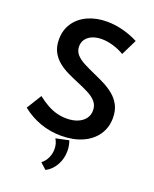

<svg xmlns="http://www.w3.org/2000/svg" viewBox="-178 -844 950 1188"><g transform="rotate(20 297.5 -250.5)"><path d="M30.8 -76.2 91.8 -174.8Q125.5 -148.4 156.7 -131.1Q188 -113.8 219.7 -105.5Q251.5 -97.2 284.2 -97.2Q326.2 -97.2 357.2 -110.1Q388.2 -123 405.3 -146Q422.4 -168.9 422.4 -199.7Q422.4 -234.4 401.6 -257.6Q380.9 -280.8 347.2 -297.6Q313.5 -314.5 274.9 -330.6Q239.7 -345.2 203.9 -362.3Q168 -379.4 138.7 -403.1Q109.4 -426.8 91.6 -460.4Q73.7 -494.1 73.7 -542Q73.7 -604 105 -650.1Q136.2 -696.3 191.4 -721.4Q246.6 -746.6 317.4 -746.6Q367.2 -746.6 419.7 -733.6Q472.2 -720.7 523.4 -694.3L472.2 -590.3Q437.5 -610.8 398.4 -622.3Q359.4 -633.8 323.7 -633.8Q288.6 -633.8 262 -622.8Q235.4 -611.8 220.5 -591.6Q205.6 -571.3 205.6 -544.4Q205.6 -512.7 225.3 -490.7Q245.1 -468.8 277.3 -451.9Q309.6 -435.1 346.2 -418.9Q382.8 -402.8 419.7 -384.5Q456.5 -366.2 487.1 -341.3Q517.6 -316.4 535.9 -281.7Q554.2 -247.1 554.2 -198.2Q554.2 -134.8 521.2 -86.7Q488.3 -38.6 428.7 -12Q369.1 14.6 289.6 14.6Q218.3 14.6 152.8 -8.3Q87.4 -31.2 30.8 -76.2ZM271.5 246.6 231.4 210Q254.9 191.9 267.6 164.3Q280.3 136.7 280.3 106.9Q280.3 69.8 262.2 41.5L347.7 23.4Q359.4 55.7 359.4 90.8Q359.4 141.1 335.7 183.3Q312 225.6 271.5 246.6Z"/></g></svg>

Font: Kumbh Sans SemiBold
Style: Regular
Weight: 600
Version: Version 1.005